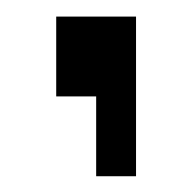

<svg xmlns="http://www.w3.org/2000/svg" viewBox="-20 -118 235 235"><path d="M48.8 0V-97.7H146.5V97.7H97.7V0Z"/></svg>

Font: BabelStone Runic Byrhtferth
Style: Regular
Weight: 400
Designer: Andrew West
Foundry: BabelStone
Version: Version 7.004;November 9, 2023